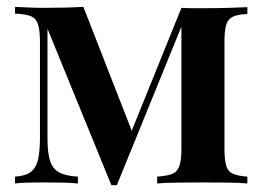

<svg xmlns="http://www.w3.org/2000/svg" viewBox="-20 -537 772 562"><path d="M704 -516V-496Q677 -495 662.5 -488.5Q648 -482 642.5 -465.5Q637 -449 637 -415V-101Q637 -68 642.5 -51Q648 -34 662.5 -28Q677 -22 704 -20V0Q683 -2 648 -2.5Q613 -3 577 -3Q537 -3 499 -2.5Q461 -2 440 0V-20Q469 -22 484 -28Q499 -34 505 -51Q511 -68 511 -101V-459L322 5H306L119 -453V-130Q119 -92 126 -68Q133 -44 152 -33Q171 -22 208 -20V0Q188 -2 162.5 -2.5Q137 -3 109 -3Q86 -3 63 -2.5Q40 -2 24 0V-20Q55 -22 70.5 -34Q86 -46 91.5 -71Q97 -96 97 -134V-411Q97 -448 91.5 -465.5Q86 -483 70.5 -489.5Q55 -496 24 -497V-517Q40 -516 63 -515Q86 -514 109 -514Q175 -514 224 -517L372 -138L344 -101L511 -514Q527 -513 545.5 -513Q564 -513 581 -513Q616 -513 649.5 -514Q683 -515 704 -516Z"/></svg>

Font: Playfair Display SemiBold
Style: Regular
Weight: 600
Designer: Claus Eggers Sørensen
Foundry: Claus Eggers Sørensen
Version: Version 1.203